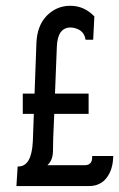

<svg xmlns="http://www.w3.org/2000/svg" viewBox="-20 -639 410 660"><path d="M270.8 -71.1Q297.9 -71.1 296.9 -100.3V-102.8H299.4H367.1H369.6L369.1 -100.3Q368.1 -56.3 346.8 -28.2Q336 -13.8 321.1 -6.9Q305.8 0.5 286.6 0.5H39H36.6V-2L40.5 -64.2L41 -66.7H43Q88.9 -66.7 92.9 -153.7L96.3 -247.5H60.8H58.3V-250V-314.7V-317.2H60.8H98.8L105.2 -491.6Q107.7 -550.9 140.8 -585Q174.4 -619.1 221.8 -619.1Q269.3 -619.1 303.9 -583L304.3 -582.5V-581.5L300.4 -504.4V-502.5H297.9H276.2H274.2L273.7 -504.4Q268.8 -533.6 238.6 -542Q230.2 -544.5 222.8 -544.5Q177.9 -544.5 175.4 -478.3L169 -317.2H282.6H284.6V-314.7V-250V-247.5H282.6H166.5L163 -167.5Q162.5 -155.6 162.1 -119.6Q161.6 -87.5 142.8 -71.1Z"/></svg>

Font: RIT Uroob
Style: 

Weight: 700
Designer: Hussain K H
Foundry: RIT
Version: 2.1.1